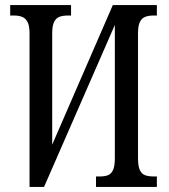

<svg xmlns="http://www.w3.org/2000/svg" viewBox="-20 -734 662 754"><path d="M96 -602Q96 -632 88.5 -647Q81 -662 67.5 -667.5Q54 -673 36 -673H20V-714H259V-673H245Q227 -673 213.5 -668Q200 -663 192.5 -648Q185 -633 185 -603V-166L423 -714H596V-673H581Q563 -673 549.5 -667.5Q536 -662 529 -647Q522 -632 522 -603V-112Q522 -81 529.5 -65.5Q537 -50 551 -45.5Q565 -41 584 -41H596V0H357V-41H372Q391 -41 404 -46Q417 -51 424 -66.5Q431 -82 431 -113V-636L153 0H96Z"/></svg>

Font: Noto Serif ExtraCondensed
Style: Regular
Weight: 400
Width: 2
Designer: Monotype Design Team
Foundry: Monotype Imaging Inc.
Version: Version 2.013